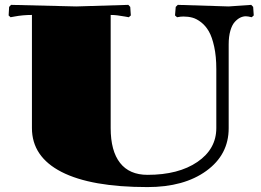

<svg xmlns="http://www.w3.org/2000/svg" viewBox="-20 -741 1060 781"><path d="M910.2 -714.8 1002 -721.2 1009.8 -712.9 1012.2 -678.2 1003.9 -670.9Q988.3 -674.8 980 -674.8Q968.8 -674.8 957.5 -669.4Q946.3 -664.1 935.1 -651.9Q923.8 -639.6 917 -616Q910.2 -592.3 910.2 -560.1V-219.2Q910.2 -111.8 819.3 -45.9Q728.5 20 580.1 20Q350.6 20 230.2 -41.7Q109.9 -103.5 109.9 -220.2V-680.2Q72.8 -680.2 39.1 -673.8L22.9 -670.9L15.1 -678.2L17.1 -712.9L24.9 -721.2L290 -714.8L502 -721.2L509.8 -712.9L512.2 -678.2L503.9 -670.9L487.8 -673.8Q454.1 -680.2 430.2 -680.2V-220.2Q430.2 -127 468.3 -78.4Q506.3 -29.8 580.1 -29.8Q706.1 -29.8 783 -82.3Q859.9 -134.8 859.9 -220.2V-460Q859.9 -511.7 851.3 -551Q842.8 -590.3 829.6 -613.3Q816.4 -636.2 798.1 -650.4Q779.8 -664.6 762.7 -669.2Q745.6 -673.8 726.1 -673.8Q714.8 -673.8 700.2 -670.9L691.9 -678.2L694.8 -712.9L703.1 -721.2Z"/></svg>

Font: Yokawerad
Style: Regular
Weight: 500
Designer: gluk
Foundry: gluk
Version: Version 0.79